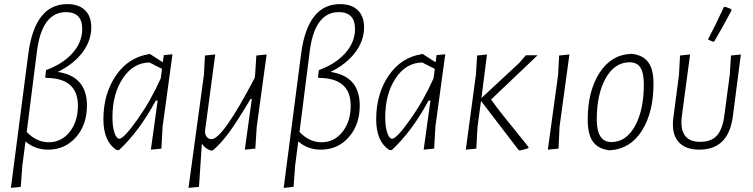

<svg xmlns="http://www.w3.org/2000/svg" viewBox="-20 -724 3661 934"><path d="M33 190 118 -464Q150 -704 307 -704Q363 -704 393.5 -674.5Q424 -645 424 -591Q424 -526 381 -469Q338 -412 261 -374Q403 -353 403 -211Q403 -117 349.5 -56.5Q296 4 214 4Q150 4 104 -36L89 79L81 185ZM160 -477 110 -82Q158 -32 217 -32Q279 -32 319 -82.5Q359 -133 359 -210Q359 -345 203 -345L200 -349L204 -383Q286 -413 333 -466Q380 -519 380 -583Q380 -665 301 -665Q185 -665 160 -477Z M547 6Q483 -36 483 -143Q483 -267 543.5 -356Q604 -445 706 -461H710L772 -421L777 -456L819 -460L771 -108L765 -1L714 4L747 -235H738Q657 -85 559 6ZM527 -154Q527 -106 537 -77.5Q547 -49 560 -49Q582 -49 648 -142Q714 -235 762 -343L768 -389L707 -420Q628 -419 577.5 -343Q527 -267 527 -154Z M978 -92Q975 -73 984.5 -60Q994 -47 1009 -47Q1063 -47 1219 -345L1221 -360L1227 -454L1277 -459L1229 -108L1222 -1L1171 4L1205 -243H1199Q1134 -134 1095 -80.5Q1056 -27 1015 8H1004Q975 -3 962 -26L948 185L897 190L972 -360L977 -454L1027 -459Z M1360 190 1445 -464Q1477 -704 1634 -704Q1690 -704 1720.5 -674.5Q1751 -645 1751 -591Q1751 -526 1708 -469Q1665 -412 1588 -374Q1730 -353 1730 -211Q1730 -117 1676.5 -56.5Q1623 4 1541 4Q1477 4 1431 -36L1416 79L1408 185ZM1487 -477 1437 -82Q1485 -32 1544 -32Q1606 -32 1646 -82.5Q1686 -133 1686 -210Q1686 -345 1530 -345L1527 -349L1531 -383Q1613 -413 1660 -466Q1707 -519 1707 -583Q1707 -665 1628 -665Q1512 -665 1487 -477Z M1874 6Q1810 -36 1810 -143Q1810 -267 1870.5 -356Q1931 -445 2033 -461H2037L2099 -421L2104 -456L2146 -460L2098 -108L2092 -1L2041 4L2074 -235H2065Q1984 -85 1886 6ZM1854 -154Q1854 -106 1864 -77.5Q1874 -49 1887 -49Q1909 -49 1975 -142Q2041 -235 2089 -343L2095 -389L2034 -420Q1955 -419 1904.5 -343Q1854 -267 1854 -154Z M2246 4 2295 -360 2301 -454 2349 -459 2322 -247 2506 -418 2538 -455H2595L2369 -240Q2392 -207 2422.5 -168.5Q2453 -130 2495.5 -78Q2538 -26 2551 -9L2550 -3Q2534 3 2509 8L2503 6L2320 -233L2303 -108L2297 -1Z M2750 -459 2702 -108 2697 -1 2645 4 2695 -360 2700 -454Z M3050 -462H3056Q3109 -455 3134 -420.5Q3159 -386 3159 -317Q3159 -178 3103 -89Q3047 0 2949 7H2943Q2889 0 2864 -35.5Q2839 -71 2839 -142Q2839 -280 2896 -369Q2953 -458 3050 -462ZM3043 -421Q2970 -421 2926.5 -343.5Q2883 -266 2883 -143Q2883 -33 2954 -33Q3026 -33 3069 -111Q3112 -189 3112 -313Q3112 -369 3095.5 -395Q3079 -421 3043 -421Z M3501 -689 3508 -691 3537 -680 3538 -672Q3494 -590 3455 -523L3448 -521L3424 -532Q3465 -610 3501 -689ZM3382 4Q3311 4 3278 -37Q3245 -78 3256 -155L3283 -360L3288 -454L3337 -459L3297 -160Q3281 -34 3386 -34Q3439 -34 3466.5 -63.5Q3494 -93 3503 -158L3530 -360L3536 -454L3584 -459L3545 -158Q3524 4 3382 4Z"/></svg>

Font: Alegreya Sans Light
Style: Italic
Weight: 300
Italic angle: -7°
Designer: Juan Pablo del Peral
Foundry: Huerta Tipografica
Version: Version 2.007